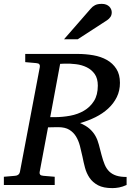

<svg xmlns="http://www.w3.org/2000/svg" viewBox="-33 -947 694 983"><path d="M467.8 -508.8Q467.8 -545.4 451.9 -567.9Q436 -590.3 411.1 -602.5Q386.2 -614.7 356 -618.4Q325.7 -622.1 296.9 -621.1Q293 -621.1 286.1 -620.6Q279.3 -620.1 274.9 -620.1L224.1 -347.2H246.1Q286.6 -347.2 326.2 -354.5Q365.7 -361.8 397.2 -380.4Q428.7 -398.9 448.2 -429.9Q467.8 -460.9 467.8 -508.8ZM615.2 0Q594.7 9.3 576.9 12.7Q559.1 16.1 542 16.1Q496.6 16.1 469 1.5Q441.4 -13.2 425.5 -36.6Q409.7 -60.1 402.1 -88.6Q394.5 -117.2 389.2 -145Q383.3 -172.9 376.2 -200Q369.1 -227.1 356.2 -248.3Q343.3 -269.5 321.8 -282.7Q300.3 -295.9 265.1 -295.9Q258.3 -295.9 249.5 -295.7Q240.7 -295.4 232.4 -295.4Q223.1 -294.9 212.9 -294.9L169.9 -65.9Q168.5 -58.6 172.4 -53.2Q176.3 -47.9 189 -46.9L247.1 -42V0H-13.2V-42L43.9 -46.9Q64.5 -48.3 68.8 -65.9L170.9 -604Q172.4 -612.3 168.5 -617.7Q164.6 -623 151.9 -624L96.2 -628.9V-670.9H363.8Q405.3 -670.9 444.6 -664.1Q483.9 -657.2 514.2 -640.1Q544.4 -623 562.7 -594.5Q581.1 -565.9 581.1 -522.9Q581.1 -482.4 564.9 -449.7Q548.8 -417 521 -391.4Q493.2 -365.7 456.1 -347.2Q418.9 -328.6 377 -316.9Q407.7 -303.7 426 -287.4Q444.3 -271 455.6 -251Q466.8 -231 473.1 -206.5Q479.5 -182.1 486.8 -153.8Q494.1 -126 502.9 -104.7Q511.7 -83.5 526.1 -69.3Q540.5 -55.2 561.8 -48.1Q583 -41 615.2 -41ZM539.1 -884.3Q539.1 -870.1 532.7 -860.6Q526.4 -851.1 515.1 -843.3L365.2 -746.1H294.9L431.2 -902.3Q436 -908.2 441.4 -912.6Q446.8 -917 453.4 -920.4Q460 -923.8 468.5 -925.5Q477.1 -927.2 488.3 -927.2Q501.5 -927.2 511 -923.3Q520.5 -919.4 526.6 -913.3Q532.7 -907.2 535.9 -899.4Q539.1 -891.6 539.1 -884.3Z"/></svg>

Font: Charis SIL Phon
Style: Italic
Weight: 400
Italic angle: -11°
Foundry: SIL International
Version: Version 5.000